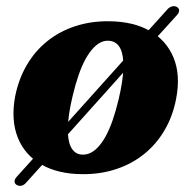

<svg xmlns="http://www.w3.org/2000/svg" viewBox="-20 -548 616 619"><path d="M34.5 48.5Q27.5 45 27 37.8Q26.5 30.5 33.5 22.5L162 -120L175 -127.5L411 -390.5L418 -405L519 -517Q526 -525 534.2 -527.2Q542.5 -529.5 549.5 -526Q557 -522 557.5 -515.2Q558 -508.5 552 -501L431.5 -368L420.5 -362L190.5 -105.5L182.5 -90L65 40Q58 48.5 50 50.5Q42 52.5 34.5 48.5ZM330.5 -479.5Q409.5 -479 463 -448.5Q516.5 -418 539.5 -362.2Q562.5 -306.5 548 -230.5Q537.5 -174.5 511 -129Q484.5 -83.5 444.8 -51.5Q405 -19.5 354.5 -2.8Q304 14 245 13.5Q167 13 113.5 -17.5Q60 -48 37.5 -104Q15 -160 28.5 -235.5Q39.5 -292 65.8 -337.2Q92 -382.5 131.5 -414.5Q171 -446.5 221.5 -463.2Q272 -480 330.5 -479.5ZM239.5 -50Q254.5 -48 268.2 -53.5Q282 -59 295.2 -72.8Q308.5 -86.5 320.5 -108.2Q332.5 -130 343 -160Q353.5 -190 362.5 -228Q376.5 -287.5 377.8 -328Q379 -368.5 368.5 -390.5Q358 -412.5 336 -416Q321.5 -418.5 307.8 -412.8Q294 -407 281 -393.2Q268 -379.5 256 -358Q244 -336.5 233.5 -306.2Q223 -276 214 -238Q200 -179 198.8 -138.2Q197.5 -97.5 208 -75.5Q218.5 -53.5 239.5 -50Z"/></svg>

Font: Fraunces
Style: Bold Italic
Weight: 700
Italic angle: -16°
Version: Version 1.000;[b76b70a41]